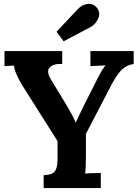

<svg xmlns="http://www.w3.org/2000/svg" viewBox="-20 -961 707 981"><path d="M203 0V-66Q226 -67 241.5 -72Q257 -77 265.5 -95Q274 -113 274 -153V-240L90 -531Q76 -554 64 -582Q52 -610 52 -626Q36 -625 25 -624.5Q14 -624 3 -623V-700H298V-634Q255 -637 235 -617.5Q215 -598 239 -557L315 -432Q320 -424 330 -406.5Q340 -389 350.5 -369.5Q361 -350 366 -335H367Q372 -347 384 -371Q396 -395 414 -433L466 -535Q471 -546 480 -563.5Q489 -581 499.5 -598.5Q510 -616 519 -627Q503 -626 478 -625Q453 -624 442 -623V-700H663V-634Q628 -629 603 -605.5Q578 -582 549 -527Q517 -465 484 -402Q451 -339 419 -277V-164Q419 -137 418 -112Q417 -87 415 -74Q432 -76 458.5 -76.5Q485 -77 495 -77V0ZM305 -750 269 -799 380 -917Q401 -938 429.5 -941Q458 -944 477 -919Q494 -894 482 -867Q470 -840 447 -825Z"/></svg>

Font: Lora
Style: Bold
Weight: 700
Designer: Olga Karpushina, Alexei Vanyashin (Cyrillic)
Foundry: Cyreal
Version: Version 3.006; ttfautohint (v1.8.4.7-5d5b);gftools[0.9.30]